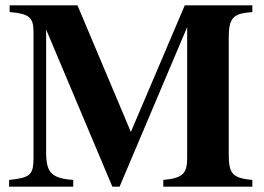

<svg xmlns="http://www.w3.org/2000/svg" viewBox="-20 -696 984 716"><path d="M678 -595V-109C678 -50 664 -32 589 -25V0H921V-25C841 -32 833 -53 833 -126V-554C833 -629 848 -646 921 -651V-676H669L468 -204L269 -676H16V-651C89 -645 105 -631 105 -577V-108C105 -43 92 -33 14 -25V0H253V-25C171 -31 152 -53 152 -129V-586L399 0H426Z"/></svg>

Font: XITS Math
Style: Bold
Weight: 700
Designer: MicroPress Inc., with final additions and corrections provided by Coen Hoffman, Elsevier (retired)
Version: Version 1.105